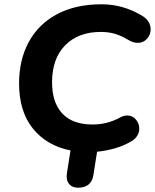

<svg xmlns="http://www.w3.org/2000/svg" viewBox="-20 -700 723 896"><path d="M291 122Q291 116 293 104L309 2Q198 -20 133.5 -100Q69 -180 69 -311Q69 -421 114.5 -504.5Q160 -588 246.5 -634Q333 -680 454 -680Q555 -680 644 -626Q664 -614 673.5 -597.5Q683 -581 683 -563Q683 -538 666 -519Q649 -500 623 -500Q602 -500 580 -513Q547 -533 517 -542Q487 -551 450 -551Q346 -551 284.5 -489Q223 -427 223 -316Q223 -221 271 -170Q319 -119 412 -119Q482 -119 543 -153Q558 -161 574 -161Q598 -161 614 -142.5Q630 -124 630 -100Q630 -83 621 -67.5Q612 -52 595 -42Q561 -21 518.5 -8.5Q476 4 433 8L416 116Q407 176 344 176Q320 176 305.5 162Q291 148 291 122Z"/></svg>

Font: SN Pro Bold
Style: Bold Italic
Weight: 700
Italic angle: -9°
Designer: Tobias Whetton
Foundry: Supernotes
Version: Version 1.003